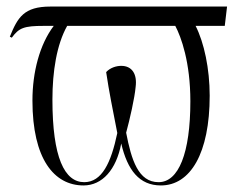

<svg xmlns="http://www.w3.org/2000/svg" viewBox="-20 -556 742 586"><path d="M235 10C292 10 335 -38 350 -118C369 -37 405 10 471 10C561 10 620 -88 620 -264C620 -346 603 -426 577 -477H666L673 -536H134C53 -536 34 -503 10 -444L16 -441C38 -471 53 -477 114 -477H144C101 -420 79 -336 79 -249C79 -71 145 10 235 10ZM464 0C402 0 381 -68 365 -151C376 -191 391 -257 394 -291C399 -330 383 -355 350 -355C336 -355 317 -350 304 -336C313 -275 324 -222 338 -150C319 -59 291 0 237 0C177 0 140 -75 140 -252C140 -338 153 -420 185 -477H515C533 -443 561 -366 561 -247C561 -88 525 0 464 0Z"/></svg>

Font: Noto Serif Display ExtraCondensed Light
Style: Regular
Weight: 300
Width: 2
Designer: Monotype Design Team
Foundry: Monotype Imaging Inc.
Version: Version 2.009